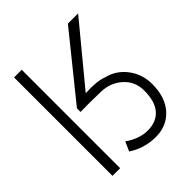

<svg xmlns="http://www.w3.org/2000/svg" viewBox="-206 -864 1011 1011"><g transform="rotate(-45 300.0 -358.0)"><path d="M64 -732.9H121.1V0H64ZM183.1 -356.9V-383.8L464.8 -732.9H541L272 -407.2Q356 -412.6 404.8 -394Q471.2 -377.4 512.7 -321.8Q554.2 -266.1 554.2 -193.8Q554.2 -95.2 502.7 -38.6Q451.2 18.1 367.2 17.1Q282.7 15.6 216.8 -28.8L240.2 -81.1Q267.6 -60.5 300.5 -48.8Q333.5 -37.1 363.8 -37.1Q429.2 -37.1 464.6 -77.9Q500 -118.7 500 -199.2Q500 -267.6 451.4 -311Q402.8 -354.5 334 -356Q240.7 -358.4 183.1 -356.9Z"/></g></svg>

Font: Kreadon Light
Style: Regular
Weight: 300
Designer: kohakuno
Foundry: StudioGnu
Version: Version 1.000;Glyphs 3.1.2 (3151)